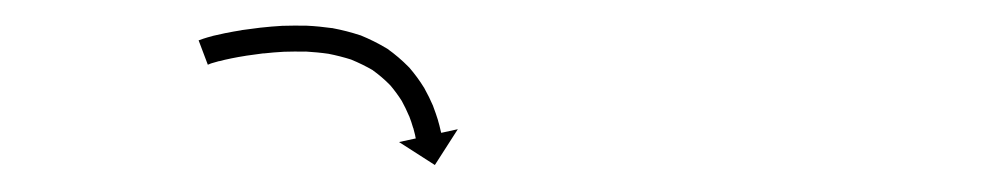

<svg xmlns="http://www.w3.org/2000/svg" viewBox="-20 -596 760 148"><path d="M136.3 -566C135.2 -565.6 134.1 -565.3 133.1 -564.9L140.2 -546.1C141.1 -546.5 142 -546.8 142.9 -547.2C142.9 -547.2 142.9 -547.1 142.8 -547.1C142.7 -547.1 142.6 -547.1 142.6 -547.1C144.7 -547.7 146.8 -548.3 148.9 -548.9C148.9 -548.9 148.9 -548.9 148.9 -548.9C148.8 -548.9 148.8 -548.8 148.8 -548.8C151.8 -549.6 154.9 -550.3 157.9 -550.9C157.9 -550.9 157.9 -550.9 157.9 -550.9C157.8 -550.9 157.8 -550.9 157.8 -550.9C161.7 -551.7 165.6 -552.4 169.5 -553C169.5 -553 169.5 -553 169.4 -553C169.4 -553 169.3 -553 169.3 -553C174 -553.7 178.6 -554.3 183.2 -554.9C183.2 -554.9 183.2 -554.9 183.2 -554.9C183.1 -554.9 183.1 -554.8 183.1 -554.8C188.3 -555.4 193.5 -555.8 198.8 -556.1C198.8 -556.1 198.7 -556.1 198.7 -556.1C198.6 -556.1 198.5 -556.1 198.5 -556.1C204.2 -556.3 209.9 -556.3 215.7 -556.2C215.7 -556.2 215.6 -556.3 215.5 -556.3C215.4 -556.3 215.3 -556.3 215.3 -556.3C221.4 -555.9 227.4 -555.4 233.5 -554.5C233.5 -554.5 233.3 -554.5 233.2 -554.6C233.1 -554.6 232.9 -554.6 232.9 -554.6C239.1 -553.4 245.3 -551.8 251.3 -549.9C251.3 -549.9 251.1 -549.9 250.9 -550C250.8 -550.1 250.6 -550.1 250.6 -550.1C256.5 -547.7 262.2 -544.9 267.7 -541.7C267.7 -541.7 267.5 -541.8 267.3 -541.9C267.1 -542 267 -542.1 267 -542.1C271.9 -538.6 276.6 -534.6 280.8 -530.3C280.8 -530.3 280.7 -530.5 280.6 -530.6C280.4 -530.8 280.3 -530.9 280.3 -530.9C283.8 -526.8 287 -522.5 289.9 -517.9C289.9 -517.9 289.8 -518 289.8 -518.2C289.7 -518.3 289.6 -518.4 289.6 -518.4C291.7 -514.5 293.7 -510.5 295.4 -506.4C295.4 -506.4 295.4 -506.5 295.4 -506.6C295.3 -506.7 295.3 -506.8 295.3 -506.8C296.5 -503.7 297.6 -500.5 298.5 -497.3C298.5 -497.3 298.5 -497.4 298.5 -497.4C298.5 -497.5 298.5 -497.6 298.5 -497.6C299 -495.5 299.6 -493.5 300.1 -491.4C300.1 -491.4 300 -491.4 300 -491.5C300 -491.5 300 -491.5 300 -491.5C300.2 -490.8 300.4 -490 300.5 -489.3L287.6 -486.5L315.2 -468.8L332.9 -496.4L320.1 -493.6C319.9 -494.3 319.7 -495.1 319.5 -495.9C319.5 -495.9 319.5 -495.9 319.5 -496C319.5 -496 319.5 -496 319.5 -496C319 -498.3 318.4 -500.6 317.7 -502.9C317.7 -502.9 317.7 -502.9 317.7 -503C317.7 -503 317.7 -503.1 317.7 -503.1C316.6 -506.7 315.3 -510.3 314 -513.8C314 -513.8 314 -513.9 313.9 -514C313.9 -514.1 313.9 -514.2 313.9 -514.2C311.9 -518.9 309.6 -523.5 307.1 -528C307.1 -528 307.1 -528.2 307 -528.3C306.9 -528.4 306.8 -528.5 306.8 -528.5C303.5 -533.9 299.7 -539 295.6 -543.8C295.6 -543.8 295.4 -544 295.3 -544.1C295.2 -544.3 295 -544.4 295 -544.4C290 -549.5 284.5 -554.2 278.6 -558.4C278.6 -558.4 278.5 -558.5 278.3 -558.6C278.1 -558.7 277.9 -558.8 277.9 -558.8C271.6 -562.6 264.9 -565.9 258.1 -568.7C258.1 -568.7 257.9 -568.7 257.8 -568.8C257.6 -568.8 257.4 -568.9 257.4 -568.9C250.7 -571.1 243.7 -572.9 236.8 -574.2C236.8 -574.2 236.6 -574.3 236.5 -574.3C236.4 -574.3 236.2 -574.3 236.2 -574.3C229.6 -575.2 223 -575.9 216.3 -576.2C216.3 -576.2 216.3 -576.2 216.2 -576.2C216.1 -576.2 216 -576.2 216 -576.2C209.9 -576.3 203.9 -576.3 197.8 -576.1C197.8 -576.1 197.8 -576.1 197.7 -576.1C197.6 -576.1 197.6 -576.1 197.6 -576.1C192.1 -575.8 186.5 -575.3 181 -574.7C181 -574.7 181 -574.7 181 -574.7C180.9 -574.7 180.9 -574.7 180.9 -574.7C176 -574.1 171.2 -573.5 166.4 -572.8C166.4 -572.8 166.3 -572.8 166.3 -572.8C166.2 -572.7 166.2 -572.7 166.2 -572.7C162.1 -572.1 158 -571.3 153.9 -570.5C153.9 -570.5 153.9 -570.5 153.9 -570.5C153.8 -570.5 153.8 -570.5 153.8 -570.5C150.5 -569.8 147.2 -569.1 143.9 -568.3C143.9 -568.3 143.9 -568.2 143.8 -568.2C143.8 -568.2 143.8 -568.2 143.8 -568.2C141.3 -567.6 138.9 -566.9 136.5 -566.1C136.5 -566.1 136.5 -566.1 136.4 -566.1C136.3 -566 136.3 -566 136.3 -566Z"/></svg>

Font: FRB American Cursive Just Arrows
Style: Bold Italic
Weight: 700
Italic angle: -25°
Version: Version 2.0;Modular Font Editor K font №1